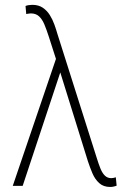

<svg xmlns="http://www.w3.org/2000/svg" viewBox="-20 -761 523 786"><path d="M229.5 -472.7 72.8 0H32.2L215.3 -538.1L243.2 -524.9ZM112.3 -741.2Q137.7 -741.2 155 -729.5Q172.4 -717.8 183.8 -699.5Q195.3 -681.2 202.6 -660.6Q210 -640.1 214.8 -623L375.5 -116.2Q383.8 -88.9 391.6 -70.1Q399.4 -51.3 409.9 -41.5Q420.4 -31.7 435.5 -31.7Q438.5 -31.7 444.6 -32.7Q450.7 -33.7 454.1 -35.2L457.5 -1Q453.1 1 445.6 2.7Q438 4.4 431.6 4.4Q403.3 4.4 386 -11.5Q368.7 -27.3 358.4 -51.5Q348.1 -75.7 339.8 -101.1L222.7 -477.5L179.2 -612.8Q170.4 -640.1 161.6 -661.1Q152.8 -682.1 139.9 -694.1Q127 -706.1 106.4 -706.1Q104.5 -706.1 97.7 -705.3Q90.8 -704.6 87.4 -703.6L84.5 -736.3Q88.9 -738.8 97.7 -740Q106.4 -741.2 112.3 -741.2Z"/></svg>

Font: Roboto Condensed ExtraLight
Style: Regular
Weight: 250
Designer: Christian Robertson
Foundry: Google
Version: Version 3.008; 2023